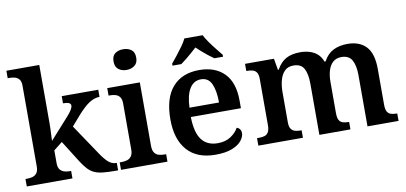

<svg xmlns="http://www.w3.org/2000/svg" viewBox="-72 -999 2629 1242"><g transform="rotate(-10 1243.0 -378.0)"><path d="M17 0V-49H28Q46 -49 63 -53.5Q80 -58 91.5 -72.5Q103 -87 103 -117V-647Q103 -676 91 -689.5Q79 -703 62 -707Q45 -711 28 -711H17V-760H233V-376Q233 -363 232.5 -344.5Q232 -326 231 -308Q230 -290 229.5 -277Q229 -264 229 -262L354 -401Q369 -418 377 -430Q385 -442 388.5 -450.5Q392 -459 392 -465Q392 -478 379 -483.5Q366 -489 341 -489V-536H581V-489Q564 -489 547 -483.5Q530 -478 513 -467Q496 -456 478 -439.5Q460 -423 440 -401L378 -330L511 -132Q538 -91 561.5 -70Q585 -49 614 -49H617V0H603Q553 0 519 -3.5Q485 -7 462 -17.5Q439 -28 420 -48Q401 -68 380 -101L290 -244L233 -199V-115Q233 -86 245 -72Q257 -58 274 -53.5Q291 -49 308 -49H317V0Z M636 0V-49H649Q670 -49 686.5 -54.5Q703 -60 713.5 -75Q724 -90 724 -118V-420Q724 -448 713.5 -462.5Q703 -477 686 -482Q669 -487 649 -487H640V-536H854V-120Q854 -91 864 -75.5Q874 -60 891 -54.5Q908 -49 929 -49H941V0ZM784 -630Q753 -630 731.5 -646.5Q710 -663 710 -698Q710 -735 731.5 -750.5Q753 -766 784 -766Q815 -766 837 -750.5Q859 -735 859 -698Q859 -663 837 -646.5Q815 -630 784 -630Z M1256 10Q1135 10 1071 -62Q1007 -134 1007 -265Q1007 -405 1069.5 -476.5Q1132 -548 1245 -548Q1350 -548 1409.5 -487.5Q1469 -427 1469 -308V-258H1140Q1142 -155 1178 -108Q1214 -61 1283 -61Q1334 -61 1368.5 -84Q1403 -107 1420 -138Q1432 -135 1440 -124.5Q1448 -114 1448 -98Q1448 -75 1428 -49.5Q1408 -24 1365.5 -7Q1323 10 1256 10ZM1336 -319Q1336 -396 1315.5 -441.5Q1295 -487 1246 -487Q1199 -487 1172 -444Q1145 -401 1142 -319ZM1081 -619Q1097 -638 1117.5 -664Q1138 -690 1157.5 -717Q1177 -744 1187 -766H1307Q1318 -744 1337 -717Q1356 -690 1377 -664Q1398 -638 1413 -619V-606H1356Q1340 -617 1320 -632.5Q1300 -648 1281 -665Q1262 -682 1247 -696Q1232 -682 1212.5 -665Q1193 -648 1174 -632.5Q1155 -617 1139 -606H1081Z M1538 0V-49H1548Q1571 -49 1587 -53.5Q1603 -58 1612.5 -73.5Q1622 -89 1622 -119V-423Q1622 -452 1612.5 -466Q1603 -480 1586.5 -484.5Q1570 -489 1548 -489H1545V-536H1735L1748 -461H1753Q1779 -508 1816 -528Q1853 -548 1909 -548Q1943 -548 1971.5 -539Q2000 -530 2021 -511.5Q2042 -493 2054 -461H2061Q2086 -508 2126 -528Q2166 -548 2219 -548Q2298 -548 2341.5 -502Q2385 -456 2385 -354V-120Q2385 -89 2393.5 -74Q2402 -59 2418 -54Q2434 -49 2456 -49H2459V0H2255V-335Q2255 -400 2235 -435.5Q2215 -471 2166 -471Q2131 -471 2109.5 -451Q2088 -431 2078.5 -398Q2069 -365 2069 -325V-120Q2069 -89 2077.5 -74Q2086 -59 2102 -54Q2118 -49 2140 -49H2143V0H1939V-335Q1939 -400 1920 -435.5Q1901 -471 1851 -471Q1814 -471 1792.5 -449Q1771 -427 1761.5 -391Q1752 -355 1752 -313V-115Q1752 -86 1762 -72Q1772 -58 1788.5 -53.5Q1805 -49 1827 -49H1831V0Z"/></g></svg>

Font: Noto Serif Khmer SemiBold
Style: Regular
Weight: 600
Version: Version 2.003